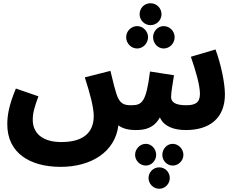

<svg xmlns="http://www.w3.org/2000/svg" viewBox="-20 -797 1459 1184"><path d="M908 -642C946 -642 976 -673 976 -709C976 -747 946 -777 908 -777C870 -777 841 -747 841 -709C841 -673 870 -642 908 -642ZM826 -498C862 -498 893 -530 893 -568C893 -604 862 -636 826 -636C788 -636 758 -604 758 -568C758 -530 788 -498 826 -498ZM989 -498C1027 -498 1057 -530 1057 -568C1057 -604 1027 -636 989 -636C953 -636 924 -604 924 -568C924 -530 953 -498 989 -498ZM354 232C541 232 690 141 710 -24C740 -1 781 5 815 5C873 5 928 -5 966 -73C990 -18 1051 5 1126 5C1276 5 1367 -71 1367 -215C1367 -285 1343 -400 1309 -492L1157 -447C1189 -355 1213 -269 1213 -218C1213 -164 1184 -148 1128 -148C1055 -148 1035 -171 1035 -199C1035 -226 1045 -283 1053 -333L905 -356C881 -163 854 -149 791 -148C743 -147 717 -159 698 -218C691 -239 679 -283 661 -360L503 -320C534 -223 558 -137 558 -81C558 16 499 79 358 79C236 79 182 19 182 -57C182 -99 191 -133 217 -203L78 -251C33 -144 25 -81 25 -30C25 146 164 232 354 232ZM1045 224C1081 224 1111 193 1111 158C1111 122 1081 90 1045 90C1009 90 981 122 981 158C981 193 1009 224 1045 224ZM879 224C915 224 943 193 943 158C943 122 915 90 879 90C843 90 813 122 813 158C813 193 843 224 879 224ZM962 367C999 367 1027 336 1027 301C1027 265 999 235 962 235C925 235 896 265 896 301C896 336 925 367 962 367Z"/></svg>

Font: Noto Sans Arabic ExtBd
Style: Regular
Weight: 800
Designer: Monotype Design Team, Nadine Chahine, Nizar Qandah and Khaled Hosny
Foundry: Monotype Imaging Inc.
Version: Version 2.012